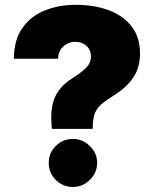

<svg xmlns="http://www.w3.org/2000/svg" viewBox="-20 -757 639 789"><path d="M193.2 -227.3Q184.7 -310.4 205.3 -356.5Q225.9 -402.7 274.1 -433.2Q311.8 -457 332.7 -477.3Q353.7 -497.5 353.7 -525.6Q353.7 -552.2 335 -568.7Q316.4 -585.2 289.8 -585.2Q261 -585.2 239.9 -565.7Q218.8 -546.2 218.8 -515.6H36.9Q37.6 -593.8 72.4 -642.6Q107.2 -691.4 164.8 -714.3Q222.3 -737.2 291.2 -737.2Q367.2 -737.2 426.8 -715Q486.5 -692.8 521 -648.3Q555.4 -603.7 555.4 -536.9Q555.4 -480.1 528.1 -439.1Q500.7 -398.1 450.3 -366.5Q416.9 -345.9 397.4 -329.4Q377.8 -312.9 369.3 -290Q360.8 -267 360.8 -227.3ZM279.8 11.4Q238.6 11.4 209.3 -17.6Q180 -46.5 180.4 -88.1Q180 -128.6 209.3 -157.3Q238.6 -186.1 279.8 -186.1Q318.9 -186.1 348.9 -157.3Q378.9 -128.6 379.3 -88.1Q378.9 -46.5 348.9 -17.6Q318.9 11.4 279.8 11.4Z"/></svg>

Font: Inter UI Black
Style: Regular
Weight: 900
Designer: Rasmus Andersson
Foundry: rsms
Version: 3.2;8d6f07862